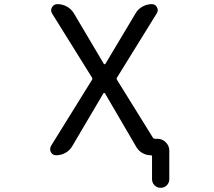

<svg xmlns="http://www.w3.org/2000/svg" viewBox="-20 -775 1040 933"><path d="M484.4 -464.8Q485.4 -462.9 488.3 -462.9Q491.2 -462.9 492.2 -464.8L638.7 -710Q650.4 -730.5 671.9 -742.7Q693.4 -754.9 717.8 -754.9Q734.4 -754.9 742.7 -739.7Q751 -724.6 742.2 -710.9L548.8 -398.4Q544.9 -392.6 548.8 -386.7L722.7 -106.4Q726.6 -100.6 733.4 -100.6H745.1Q768.6 -100.6 785.6 -83.5Q802.7 -66.4 802.7 -43V95.7Q802.7 113.3 790.5 125.5Q778.3 137.7 760.7 137.7Q743.2 137.7 731 125.5Q718.8 113.3 718.8 95.7V-14.6Q718.8 -20.5 712.9 -20.5Q691.4 -20.5 672.4 -31.2Q653.3 -42 642.6 -60.5L490.2 -321.3Q489.3 -323.2 486.3 -323.2Q483.4 -323.2 482.4 -321.3L332 -66.4Q320.3 -44.9 298.8 -32.7Q277.3 -20.5 252.9 -20.5Q235.4 -20.5 227.5 -35.2Q223.6 -43 223.6 -49.8Q223.6 -57.6 227.5 -65.4L426.8 -386.7Q430.7 -392.6 426.8 -398.4L233.4 -709Q228.5 -716.8 228.5 -724.6Q228.5 -732.4 232.4 -739.3Q241.2 -754.9 258.8 -754.9Q284.2 -754.9 305.7 -742.7Q327.1 -730.5 339.8 -709Z"/></svg>

Font: Rounded Mgen+ 1m regular
Style: Regular
Weight: 400
Designer: [Source Han Sans]
Ryoko NISHIZUKA  (kana & ideographs); Paul D. Hunt (Latin, Greek & Cyrillic); Wenlong ZHANG  (bopomofo
Version: Version 1.059.20150602